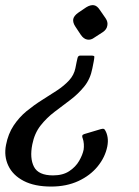

<svg xmlns="http://www.w3.org/2000/svg" viewBox="-51 -472 531 734"><path d="M333.8 21.8Q341.8 19.5 345.5 20.6Q349.2 21.8 351.5 27Q358 38 360.4 53.5Q362.8 69 359.2 87.8Q351 129 322.4 164.1Q293.8 199.2 248.4 220.2Q203 241.2 144.5 241.2Q81 241.2 39.5 219.6Q-2 198 -19.2 161.4Q-36.5 124.8 -28 82Q-19.8 39.5 1 8.1Q21.8 -23.2 50.2 -46.8Q78.8 -70.2 109.1 -89.2Q139.5 -108.2 166.9 -126.2Q194.2 -144.2 213 -164.6Q231.8 -185 237.2 -211.2Q239.8 -224.5 242 -235.4Q244.2 -246.2 245.5 -250.8Q247.8 -259.5 255.8 -259.5H298.8Q303 -259.5 306.8 -258.4Q310.5 -257.2 309.5 -253Q309.5 -248.5 307 -235.4Q304.5 -222.2 302.2 -211.2Q294.5 -170.2 271.2 -141.5Q248 -112.8 217.8 -90Q187.5 -67.2 157.2 -44.2Q127 -21.2 103.9 8.2Q80.8 37.8 72.5 80Q62 132.8 78.9 165.6Q95.8 198.5 151.8 198.5Q189.5 198.5 214 182.1Q238.5 165.8 251.6 142.9Q264.8 120 268.8 99.8Q270.2 90 269.5 78.4Q268.8 66.8 264.5 54.5Q263.2 52.5 263.4 50.2Q263.5 48 263.5 47Q264.5 43.5 266.2 42.9Q268 42.2 271.2 40.5ZM310.5 -328.8Q296.2 -317.8 282.2 -320.8Q268.8 -323.2 258 -338.8L237 -370.5Q226.8 -386 229 -399Q231.5 -411.5 247.8 -423.2L278.8 -444.2Q295.2 -454.2 308.2 -452Q320.5 -449.8 330.5 -434.2L352.5 -402.5Q362.5 -388 359.2 -373.8Q357 -359.5 342.5 -349.5Z"/></svg>

Font: Young Serif Light
Style: Italic
Weight: 300
Italic angle: -10.979°
Designer: Bastien Sozeau
Foundry: NBR — Bastien Sozeau
Version: Version 5.001